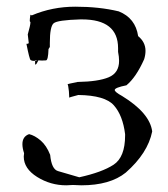

<svg xmlns="http://www.w3.org/2000/svg" viewBox="-20 -545 502 574"><path d="M223 9Q309 9 356 -29Q422 -87 435 -152Q428 -207 345 -258Q323 -270 323 -276Q323 -283 358 -290Q387 -314 411 -368Q415 -381 415 -393Q415 -419 393 -437Q385 -491 335 -511Q277 -525 205 -525Q136 -525 75 -499L71 -501Q69 -489 69 -484Q69 -480 70 -480Q71 -480 71 -478Q71 -470 63 -442L66 -416Q64 -414 61 -414H59Q68 -368 71.5 -365.5Q75 -363 81 -363Q86 -363 95 -365Q89 -352 86 -352H85V-365L106 -364Q111 -364 117.5 -364.5Q124 -365 125 -398Q128 -404 129 -404V-417Q129 -466 140.5 -475.5Q152 -485 220 -487H225Q333 -487 333 -401V-390Q336 -375 336 -363Q336 -327 305 -314Q274 -301 212 -300Q182 -294 182 -293Q184 -291 186 -272L187 -253Q187 -254 214 -261Q294 -260 320.5 -230Q347 -200 354 -144V-140Q354 -75 319.5 -52.5Q285 -30 217 -15Q173 -28 153.5 -33.5Q134 -39 130 -82Q119 -110 101.5 -125Q84 -140 67 -144Q47 -137 47 -114Q47 -102 52 -87L51 -77Q51 -41 91 -16Q131 9 178 9L198 8Z"/></svg>

Font: Xiaobo Songti 小帛宋体
Style: Regular
Weight: 400
Version: Version 1.501;March 17, 2024;FontCreator 14.0.0.2814 64-bit